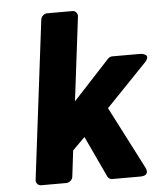

<svg xmlns="http://www.w3.org/2000/svg" viewBox="-53 -778 722 850"><g transform="rotate(-5 307.5 -353.0)"><path d="M73 0C72 11 80 25 95 25H208C219 25 234 15 236 0L250 -116L305 -171L391 13C394 19 402 25 411 25H536C584 25 562 -13 562 -13L420 -289L599 -475C636 -513 585 -516 585 -516H459C452 -516 444 -513 439 -507L277 -332L323 -706C324 -717 316 -731 301 -731H188C177 -731 162 -721 160 -706Z"/></g></svg>

Font: Falling Sky
Style: BlkObl
Weight: 900
Designer: Paul D. Hunt
Foundry: Adobe Systems Incorporated
Version: Version 1.02